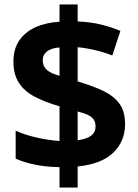

<svg xmlns="http://www.w3.org/2000/svg" viewBox="-20 -780 615 858"><path d="M246 -33Q186 -34 137 -44Q88 -54 50 -71V-196Q92 -177 145 -165Q198 -153 246 -150V-305Q183 -323 136.5 -347Q90 -371 65 -409Q40 -447 40 -504Q40 -561 66 -599Q92 -637 138 -658Q184 -679 246 -683V-760H327V-684Q385 -682 432.5 -670Q480 -658 518 -642L482 -532Q447 -546 407 -555.5Q367 -565 327 -569V-416Q396 -396 443 -373Q490 -350 514.5 -315.5Q539 -281 539 -226Q539 -149 486.5 -98Q434 -47 327 -36V58H246ZM327 -153Q368 -159 387.5 -174Q407 -189 407 -214Q407 -232 400 -244Q393 -256 375.5 -265Q358 -274 327 -282ZM246 -568Q221 -566 204.5 -558.5Q188 -551 179.5 -539Q171 -527 171 -511Q171 -494 178.5 -481Q186 -468 202 -458.5Q218 -449 246 -441Z"/></svg>

Font: Noto Sans Syriac Eastern
Style: Bold
Weight: 700
Designer: Patrick Giasson and the Monotype Design Team
Foundry: Monotype Imaging Inc.
Version: Version 3.001